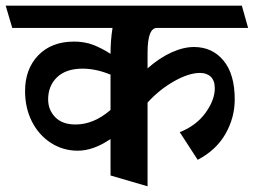

<svg xmlns="http://www.w3.org/2000/svg" viewBox="-40 -600 891 674"><path d="M784 -251Q784 -187 751.5 -130Q719 -73 654 -39L591 -136Q649 -159 681.5 -204Q714 -249 714 -290Q714 -317 700 -330.5Q686 -344 662 -344Q623 -344 571.5 -315Q520 -286 478 -240V54L348 16V-112Q288 -71 233 -71Q181 -71 138.5 -98.5Q96 -126 72 -173.5Q48 -221 48 -280Q48 -358 94.5 -406Q141 -454 220 -454Q257 -454 287 -442.5Q317 -431 348 -411Q348 -458 355 -502H3L-20 -580H809L831 -502H511Q478 -502 478 -415V-360Q520 -397 562 -416Q604 -435 641 -435Q705 -435 744.5 -387.5Q784 -340 784 -251ZM348 -214V-338Q297 -359 250 -359Q192 -359 160.5 -329Q129 -299 129 -251Q129 -214 154 -188.5Q179 -163 225 -163Q289 -163 348 -214Z"/></svg>

Font: Sumana
Style: Bold
Weight: 700
Designer: Cyreal, Alexei Vanyashin (Devanagari), Olga Karpushina (Latin)
Foundry: Cyreal
Version: Version 1.015;PS 001.015;hotconv 1.0.70;makeotf.lib2.5.58329